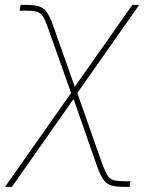

<svg xmlns="http://www.w3.org/2000/svg" viewBox="-38 -542 576 767"><path d="M-17.6 204.1 252.4 -179.7H267.6L368.7 107.9Q381.3 142.6 391.1 158.2Q400.9 173.8 416.7 178Q432.6 182.1 462.4 182.1H482.9L479.5 204.6H460.9Q427.7 204.6 408.2 199.2Q388.7 193.8 375.2 175.5Q361.8 157.2 348.6 118.7L255.9 -146.5L9.8 204.1ZM250.5 -158.2 155.3 -425.8Q143.6 -460.4 133.5 -476.1Q123.5 -491.7 107.4 -495.6Q91.3 -499.5 61 -499.5H40.5L44.4 -522.5H63.5Q96.7 -522.5 116.2 -517.1Q135.7 -511.7 148.9 -493.4Q162.1 -475.1 175.3 -436.5L260.7 -195.3L490.7 -522.5H518.1L262.2 -158.2Z"/></svg>

Font: Inter 28pt Thin
Style: Italic
Weight: 250
Italic angle: -9.3988°
Designer: Rasmus Andersson
Foundry: rsms
Version: Version 4.001;git-66647c0bb